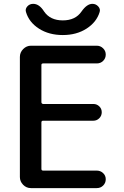

<svg xmlns="http://www.w3.org/2000/svg" viewBox="-20 -965 634 985"><path d="M398.4 -906.2Q425.8 -945.3 454.1 -945.3Q471.7 -945.3 483.9 -932.1Q496.1 -918.9 491.2 -903.3Q475.6 -851.6 424.3 -818.4Q373 -785.2 302.2 -785.2Q231.4 -785.2 180.2 -817.9Q128.9 -850.6 113.3 -903.3Q108.4 -918.9 120.1 -932.1Q131.8 -945.3 150.4 -945.3Q181.6 -945.3 206.1 -906.2Q237.3 -860.4 302.2 -860.4Q367.2 -860.4 398.4 -906.2ZM138.7 0Q115.2 0 98.6 -17.1Q82 -34.2 82 -56.6V-672.9Q82 -696.3 99.1 -713.4Q116.2 -730.5 138.7 -730.5H476.6Q495.1 -730.5 508.8 -717.3Q522.5 -704.1 522.5 -685.1Q522.5 -666 509.3 -652.8Q496.1 -639.6 476.6 -639.6H201.2Q192.4 -639.6 192.4 -631.8V-441.4Q192.4 -432.6 201.2 -431.6H459Q476.6 -431.6 489.3 -419.4Q502 -407.2 502 -389.2Q502 -371.1 489.3 -358.4Q476.6 -345.7 459 -345.7H201.2Q192.4 -345.7 192.4 -336.9V-98.6Q192.4 -89.8 201.2 -89.8H476.6Q495.1 -89.8 508.8 -77.1Q522.5 -64.5 522.5 -45.4Q522.5 -26.4 509.3 -13.2Q496.1 0 476.6 0Z"/></svg>

Font: Rounded Mgen+ 2p medium
Style: Regular
Weight: 500
Designer: [Source Han Sans]
Ryoko NISHIZUKA  (kana & ideographs); Paul D. Hunt (Latin, Greek & Cyrillic); Wenlong ZHANG  (bopomofo
Version: Version 1.059.20150602